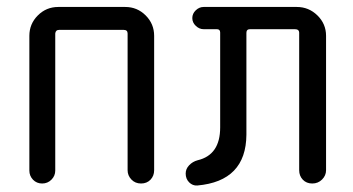

<svg xmlns="http://www.w3.org/2000/svg" viewBox="-20 -540 1040 565"><path d="M66.4 -38.1V-434.6Q66.4 -469.7 91.3 -494.6Q116.2 -519.5 151.4 -519.5H348.6Q383.8 -519.5 408.7 -494.6Q433.6 -469.7 433.6 -434.6V-39.1Q433.6 -22.5 422.9 -11.2Q412.1 0 395 0Q377.9 0 366.7 -11.7Q355.5 -23.4 355.5 -39.1V-441.4Q355.5 -452.1 343.8 -452.1H154.3Q143.6 -452.1 142.6 -441.4V-38.1Q142.6 -22.5 131.3 -11.2Q120.1 0 104 0Q87.9 0 77.1 -11.2Q66.4 -22.5 66.4 -38.1Z M560.5 5.9Q546.9 6.8 536.6 -3.4Q526.4 -13.7 526.4 -29.3Q526.4 -43 536.6 -53.7Q546.9 -64.5 561.5 -68.4Q627.9 -84 627.9 -165V-444.3Q627.9 -454.1 618.2 -454.1H579.1Q566.4 -454.1 556.2 -463.9Q545.9 -473.6 545.9 -486.8Q545.9 -500 556.2 -509.8Q566.4 -519.5 579.1 -519.5H853.5Q888.7 -519.5 914.1 -494.6Q939.5 -469.7 939.5 -434.6V-39.1Q939.5 -23.4 927.7 -11.7Q916 0 898.9 0Q881.8 0 871.1 -11.2Q860.4 -22.5 860.4 -39.1V-443.4Q860.4 -454.1 847.7 -454.1H715.8Q705.1 -454.1 705.1 -443.4V-143.6Q704.1 -6.8 560.5 5.9Z"/></svg>

Font: Rounded-X Mgen+ 1m regular
Style: Regular
Weight: 400
Designer: [Source Han Sans]
Ryoko NISHIZUKA  (kana & ideographs); Paul D. Hunt (Latin, Greek & Cyrillic); Wenlong ZHANG  (bopomofo
Version: Version 1.059.20150602